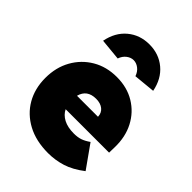

<svg xmlns="http://www.w3.org/2000/svg" viewBox="-227 -913 1041 1041"><g transform="rotate(45 293.0 -393.0)"><path d="M329 10Q236 10 169 -26Q102 -62 66 -124.5Q30 -187 30 -268Q30 -349 65 -411.5Q100 -474 161 -510Q222 -546 301 -546Q380 -546 439.5 -510Q499 -474 531.5 -411.5Q564 -349 562 -268L561 -226H228Q242 -197 273.5 -180.5Q305 -164 352 -164Q382 -164 403.5 -171.5Q425 -179 449 -196L542 -65Q486 -22 434.5 -6Q383 10 329 10ZM305 -383Q236 -383 220 -321H381Q380 -350 359.5 -366.5Q339 -383 305 -383ZM233 -620 109 -632Q124 -709 176 -752.5Q228 -796 301 -796Q374 -796 426 -752.5Q478 -709 493 -632L369 -620Q360 -646 341 -660.5Q322 -675 301 -675Q280 -675 261 -660.5Q242 -646 233 -620Z"/></g></svg>

Font: Lexend Black
Style: Regular
Weight: 900
Designer: Bonnie Shaver-Troup, Thomas Jockin
Foundry: Lexend
Version: Version 1.007; ttfautohint (v1.8.3)